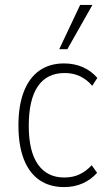

<svg xmlns="http://www.w3.org/2000/svg" viewBox="-20 -753 443 781"><path d="M241 8Q182 8 140.5 -20.5Q99 -49 77 -105Q55 -161 55 -243Q55 -324 77 -380.5Q99 -437 140.5 -466Q182 -495 240 -495Q282 -495 316.5 -480Q351 -465 376 -436L355 -404Q334 -429 306 -442.5Q278 -456 243 -456Q171 -456 134 -402Q97 -348 97 -241Q97 -137 134.5 -84Q172 -31 241 -31Q278 -31 305 -44.5Q332 -58 353 -81L375 -50Q350 -22 316 -7Q282 8 241 8ZM221 -553 306 -733H356L254 -553Z"/></svg>

Font: Nunito Sans 10pt Condensed ExtraLight
Style: Regular
Weight: 250
Width: 3
Designer: Vernon Adams
Foundry: Vernon Adams
Version: Version 3.101;gftools[0.9.27]